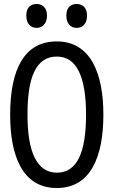

<svg xmlns="http://www.w3.org/2000/svg" viewBox="-20 -934 570 964"><path d="M365 -794C394 -794 417 -814 417 -856C417 -896 394 -914 365 -914C336 -914 313 -897 313 -856C313 -814 336 -794 365 -794ZM164 -794C192 -794 216 -814 216 -856C216 -896 192 -914 164 -914C135 -914 112 -897 112 -856C112 -814 135 -794 164 -794ZM265 10C436 10 499 -148 499 -358C499 -568 434 -726 265 -726C105 -726 31 -591 31 -358C31 -151 93 10 265 10ZM266 -67C165 -67 118 -171 118 -358C118 -544 159 -650 266 -650C366 -650 412 -546 412 -358C412 -169 367 -67 266 -67Z"/></svg>

Font: Noto Sans Mono Condensed
Style: Regular
Weight: 400
Width: 3
Designer: Monotype Design Team
Foundry: Monotype Imaging Inc.
Version: Version 2.014